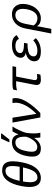

<svg xmlns="http://www.w3.org/2000/svg" viewBox="1304 -2089 993 3641"><g transform="rotate(-90 1800.5 -268.5)"><path d="M244.6 9.8Q163.1 9.8 119.1 -43.5Q75.2 -96.7 75.2 -206.5Q75.2 -272 91.8 -357.9Q163.1 -724.1 390.1 -724.1Q479 -724.1 520.8 -673.1Q562.5 -622.1 562.5 -519.5Q562.5 -438 538.1 -326.7Q513.7 -215.3 473.1 -141.4Q432.6 -67.4 374.8 -28.8Q316.9 9.8 244.6 9.8ZM256.3 -55.2Q325.7 -55.2 370.6 -120.8Q415.5 -186.5 446.3 -328.6H179.2Q165.5 -247.6 165.5 -195.3Q165.5 -55.2 256.3 -55.2ZM379.4 -661.1Q310.1 -661.1 265.9 -596.4Q221.7 -531.7 191.4 -392.6H458.5Q472.7 -472.7 472.7 -528.8Q472.7 -597.7 450.2 -629.4Q427.7 -661.1 379.4 -661.1Z M1003.9 -115.7Q923.3 9.8 804.2 9.8Q725.6 9.8 688.2 -30.8Q650.9 -71.3 650.9 -154.8Q650.9 -201.7 662.6 -261.7Q717.3 -538.1 924.3 -538.1Q984.4 -538.1 1022.2 -506.3Q1060.1 -474.6 1071.3 -413.6H1072.3Q1091.8 -464.8 1129.9 -528.3H1221.7Q1191.4 -482.9 1156.2 -409.7Q1121.1 -336.4 1104 -278.8Q1090.8 -192.4 1090.8 -124.5Q1090.8 -51.8 1104 0H1014.6Q1005.9 -41 1005.9 -115.7ZM743.7 -165.5Q743.7 -109.4 765.9 -83.7Q788.1 -58.1 835.4 -58.1Q894 -58.1 945.6 -114.7Q997.1 -171.4 1027.8 -266.6L1028.8 -299.3Q1028.8 -473.1 921.4 -473.1Q861.8 -473.1 825.2 -434.6Q788.6 -396 766.1 -312Q743.7 -228 743.7 -165.5ZM923.8 -586.4 927.2 -602.5 993.7 -745.1H1089.8L1085.9 -727.1L975.1 -586.4Z M1477.1 0H1394L1296.4 -528.3H1388.7L1462.4 -75.2Q1570.8 -183.6 1622.1 -283.2Q1673.3 -382.8 1673.3 -469.2Q1673.3 -501 1666 -528.3H1752.4Q1761.7 -501.5 1761.7 -470.7Q1761.7 -373.5 1687 -251Q1612.3 -128.4 1477.1 0Z M2034.2 -459Q1993.7 -459 1957 -453.1Q1920.4 -447.3 1907.7 -440.9L1921.9 -514.2Q1936 -520 1961.7 -524.2Q1987.3 -528.3 2013.7 -528.3H2365.2L2352.1 -459H2169.4L2104.5 -125L2102.1 -103Q2102.1 -59.1 2152.3 -59.1Q2180.2 -59.1 2219.2 -64L2207 0Q2194.8 2.9 2165.5 6.3Q2136.2 9.8 2110.8 9.8Q2058.1 9.8 2033.7 -10.3Q2009.3 -30.3 2009.3 -71.8Q2009.3 -88.9 2013.7 -110.8L2081.5 -459Z M2663.1 -55.7Q2715.8 -55.7 2766.4 -76.4Q2816.9 -97.2 2855.5 -134.3L2897.5 -85.4Q2799.8 9.8 2644.5 9.8Q2553.7 9.8 2506.3 -21.2Q2459 -52.2 2459 -111.3Q2459 -157.2 2481.2 -192.4Q2503.4 -227.5 2541.3 -249.5Q2579.1 -271.5 2622.1 -275.4V-276.4Q2577.6 -281.2 2551.5 -307.6Q2525.4 -334 2525.4 -373Q2525.4 -418 2554.9 -457Q2584.5 -496.1 2639.6 -517.1Q2694.8 -538.1 2764.2 -538.1Q2836.4 -538.1 2884 -517.1Q2931.6 -496.1 2954.6 -447.8L2883.8 -404.8Q2867.7 -439.5 2835.4 -456.1Q2803.2 -472.7 2752 -472.7Q2683.1 -472.7 2648.9 -447Q2614.7 -421.4 2614.7 -380.4Q2614.7 -344.2 2659.4 -326.7Q2704.1 -309.1 2808.6 -309.1L2795.9 -243.2Q2702.1 -243.2 2652.3 -230.7Q2602.5 -218.3 2577.4 -191.9Q2552.2 -165.5 2552.2 -126.5Q2552.2 -55.7 2663.1 -55.7Z M3274.9 9.8Q3221.7 9.8 3185.8 -6.6Q3149.9 -22.9 3125.5 -60.1H3123.5L3113.8 0L3073.2 207.5H2985.4L3081.1 -283.7Q3104 -402.3 3176 -470.5Q3248 -538.6 3352.5 -538.6Q3441.9 -538.6 3494.4 -482.2Q3546.9 -425.8 3546.9 -329.1Q3546.9 -267.1 3526.9 -204.1Q3506.8 -141.1 3469.2 -92.8Q3431.6 -44.4 3381.6 -17.3Q3331.5 9.8 3274.9 9.8ZM3453.1 -328.1Q3453.1 -397.5 3422.4 -435.5Q3391.6 -473.6 3334.5 -473.6Q3205.6 -473.6 3168.5 -281.7L3138.7 -127Q3159.7 -92.8 3196.5 -74Q3233.4 -55.2 3276.4 -55.2Q3327.6 -55.2 3367.4 -91.3Q3407.2 -127.4 3430.2 -195.8Q3453.1 -264.2 3453.1 -328.1Z"/></g></svg>

Font: Liberation Mono
Style: Italic
Weight: 400
Italic angle: -12°
Monospace: yes
Designer: Steve Matteson
Foundry: Ascender Corporation
Version: Version 2.1.5